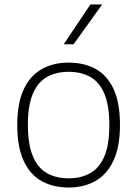

<svg xmlns="http://www.w3.org/2000/svg" viewBox="-20 -828 612 857"><path d="M286.5 9Q217.5 9 166 -19.5Q114.5 -48 85.8 -109.8Q57 -171.5 57 -270Q57 -367.5 85.8 -429Q114.5 -490.5 166.2 -519.5Q218 -548.5 286.5 -548.5Q355.5 -548.5 407 -520.2Q458.5 -492 487 -430.5Q515.5 -369 515.5 -270.5Q515.5 -173 486.5 -111.2Q457.5 -49.5 406 -20.2Q354.5 9 286.5 9ZM286.5 -32Q341.5 -32 382.5 -55Q423.5 -78 445.8 -130Q468 -182 468 -269Q468 -357.5 445.8 -409.8Q423.5 -462 382.5 -484.8Q341.5 -507.5 286.5 -507.5Q231 -507.5 190.2 -484.8Q149.5 -462 127 -410.2Q104.5 -358.5 104.5 -271.5Q104.5 -183 126.8 -130.5Q149 -78 190 -55Q231 -32 286.5 -32ZM264.5 -630.5 383.5 -808H436L308.5 -630.5Z"/></svg>

Font: Encode Sans SemiExpanded SemiExpanded ExtraLight
Style: Regular
Weight: 200
Width: 6
Designer: Multiple Designers
Foundry: Impallari Type
Version: Version 3.000; ttfautohint (v1.8.3) -l 8 -r 50 -G 200 -x 14 